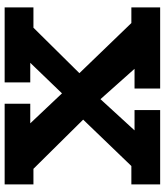

<svg xmlns="http://www.w3.org/2000/svg" viewBox="40 -766 726 847"><g transform="rotate(-90 403.5 -343.0)"><path d="M530 -105 359 -297H341L58 -583H273L460 -385H476L746 -105ZM13 0V-127H133V-113H341V0ZM436 0V-113H674V-127H794V0ZM73 -105 354 -397 378 -395 559 -583H728L454 -306L430 -308L244 -105ZM13 -559V-686H369V-573H139V-559ZM463 -573V-686H794V-559H669V-573Z"/></g></svg>

Font: BioRhyme ExtraBold ExtraBold
Style: Regular
Weight: 800
Version: Version 1.600;gftools[0.9.33]